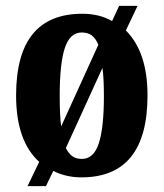

<svg xmlns="http://www.w3.org/2000/svg" viewBox="-20 -596 559 656"><path d="M114 -43Q35 -114 35 -270Q35 -549 261 -549Q320 -549 363 -524L387 -576H450L410 -492Q484 -418 484 -270Q484 10 258 10Q206 10 162 -12L137 40H74ZM316 -443Q307 -465 293.5 -475Q280 -485 259 -485Q219 -485 201.5 -432Q184 -379 184 -270Q184 -200 189 -164ZM335 -268Q335 -329 330 -364L205 -90Q215 -71 227.5 -62Q240 -53 260 -53Q300 -53 317.5 -106Q335 -159 335 -268Z"/></svg>

Font: Noto Serif CondExtraBold
Style: Regular
Weight: 800
Width: 3
Designer: Monotype Design Team
Foundry: Monotype Imaging Inc.
Version: Version 1.001